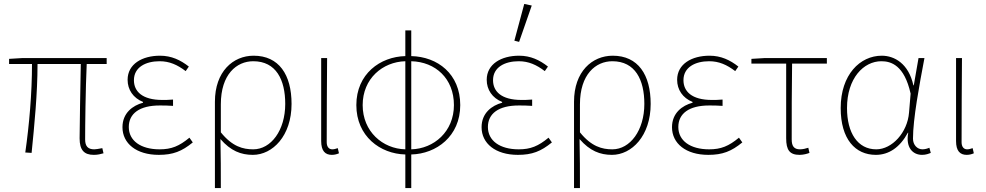

<svg xmlns="http://www.w3.org/2000/svg" viewBox="-20 -772 4994 972"><path d="M455 12C476 12 489 8 504 4L498 -22C477 -18 465 -16 457 -16C425 -16 411 -32 411 -66C411 -132 413 -319 419 -448H520V-478H92L26 -474V-448H142C142 -300 128 -140 108 0L140 2C154 -138 170 -298 170 -448H389C387 -323 383 -138 383 -72C383 -12 406 12 455 12Z M784 12C856 12 901 -6 956 -51L939 -75C887 -32 848 -16 788 -16C692 -16 632 -60 632 -129C632 -197 686 -238 788 -238C810 -238 828 -238 856 -236V-268C831 -266 820 -266 802 -266C699 -266 658 -310 658 -366C658 -432 718 -462 788 -462C838 -462 878 -444 920 -412L936 -435C894 -468 848 -490 790 -490C700 -490 626 -448 626 -368C626 -318 654 -276 704 -256V-252C652 -238 600 -200 600 -128C600 -46 670 12 784 12Z M1068 180H1098C1098 84 1098 28 1096 -68C1148 -8 1200 12 1260 12C1360 12 1456 -84 1456 -246C1456 -394 1392 -490 1264 -490C1160 -490 1068 -410 1068 -257ZM1262 -16C1210 -16 1156 -30 1098 -102V-244C1098 -396 1178 -462 1262 -462C1378 -462 1424 -368 1424 -246C1424 -112 1352 -16 1262 -16Z M1660 12C1675 12 1687 8 1696 4L1690 -22C1678 -18 1671 -16 1662 -16C1646 -16 1634 -28 1634 -52C1634 -196 1635 -334 1636 -478H1606V-58C1606 -8 1626 12 1660 12Z M2032 180H2062V10C2189 7 2310 -82 2310 -240C2310 -398 2195 -485 2062 -488V-618H2032V-488C1905 -485 1784 -398 1784 -240C1784 -82 1905 7 2032 10ZM1816 -240C1816 -374 1917 -459 2032 -462V-16C1917 -19 1816 -106 1816 -240ZM2278 -240C2278 -106 2177 -19 2062 -16V-462C2185 -459 2278 -374 2278 -240Z M2602 12C2674 12 2719 -6 2774 -51L2757 -75C2705 -32 2666 -16 2606 -16C2510 -16 2450 -60 2450 -129C2450 -197 2504 -238 2606 -238C2628 -238 2646 -238 2674 -236V-268C2649 -266 2638 -266 2620 -266C2517 -266 2476 -310 2476 -366C2476 -432 2536 -462 2606 -462C2656 -462 2696 -444 2738 -412L2754 -435C2712 -468 2666 -490 2608 -490C2518 -490 2444 -448 2444 -368C2444 -318 2472 -276 2522 -256V-252C2470 -238 2418 -200 2418 -128C2418 -46 2488 12 2602 12ZM2608 -560 2672 -744 2634 -752 2584 -566Z M2886 180H2916C2916 84 2916 28 2914 -68C2966 -8 3018 12 3078 12C3178 12 3274 -84 3274 -246C3274 -394 3210 -490 3082 -490C2978 -490 2886 -410 2886 -257ZM3080 -16C3028 -16 2974 -30 2916 -102V-244C2916 -396 2996 -462 3080 -462C3196 -462 3242 -368 3242 -246C3242 -112 3170 -16 3080 -16Z M3566 12C3638 12 3683 -6 3738 -51L3721 -75C3669 -32 3630 -16 3570 -16C3474 -16 3414 -60 3414 -129C3414 -197 3468 -238 3570 -238C3592 -238 3610 -238 3638 -236V-268C3613 -266 3602 -266 3584 -266C3481 -266 3440 -310 3440 -366C3440 -432 3500 -462 3570 -462C3620 -462 3660 -444 3702 -412L3718 -435C3676 -468 3630 -490 3572 -490C3482 -490 3408 -448 3408 -368C3408 -318 3436 -276 3486 -256V-252C3434 -238 3382 -200 3382 -128C3382 -46 3452 12 3566 12Z M4028 12C4048 12 4068 6 4078 2L4072 -24C4060 -20 4044 -16 4030 -16C4000 -16 3988 -32 3988 -66C3988 -195 3988 -321 3990 -450H4166V-478H3850L3784 -474V-450H3960V-72C3960 -12 3978 12 4028 12Z M4414 12C4480 12 4536 -26 4576 -100H4578C4564 -26 4600 12 4648 12C4668 12 4682 6 4692 2L4685 -24C4676 -20 4662 -16 4650 -16C4624 -16 4602 -38 4602 -70C4602 -170 4634 -340 4660 -478H4630L4606 -340H4604C4580 -450 4508 -490 4444 -490C4334 -490 4236 -394 4236 -225C4236 -67 4310 12 4414 12ZM4416 -16C4322 -16 4268 -99 4268 -225C4268 -376 4352 -462 4442 -462C4491 -462 4558 -442 4590 -298L4582 -202C4574 -101 4496 -16 4416 -16Z M4874 12C4889 12 4901 8 4910 4L4904 -22C4892 -18 4885 -16 4876 -16C4860 -16 4848 -28 4848 -52C4848 -196 4849 -334 4850 -478H4820V-58C4820 -8 4840 12 4874 12Z"/></svg>

Font: Source Sans Pro ExtraLight
Style: Regular
Weight: 200
Designer: Paul D. Hunt
Foundry: Adobe Systems Incorporated
Version: Version 3.006;hotconv 1.0.111;makeotfexe 2.5.65597